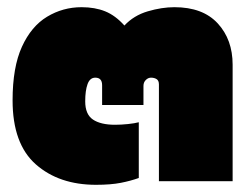

<svg xmlns="http://www.w3.org/2000/svg" viewBox="-20 -504 702 534"><path d="M247 10Q144 10 79.5 -47Q15 -104 15 -225Q15 -317 41 -374Q67 -431 111 -457.5Q155 -484 207 -484Q244 -484 272.5 -472.5Q301 -461 326 -433Q352 -461 391 -472.5Q430 -484 465 -484Q544 -484 585.5 -439Q627 -394 627 -324V0H422V-269Q422 -280 415.5 -284Q409 -288 400 -288Q392 -288 385.5 -281.5Q379 -275 379 -265V-212H264V-267Q264 -288 245 -288Q230 -288 223.5 -270Q217 -252 217 -222Q217 -186 238.5 -171.5Q260 -157 300 -157Q317 -157 336 -159Q355 -161 366 -164V-9Q344 -1 316 4.5Q288 10 247 10Z"/></svg>

Font: Kanit Black
Style: Regular
Weight: 900
Designer: Katatrad Team
Foundry: CadsonDemak
Version: Version 2.000; ttfautohint (v1.8.3)